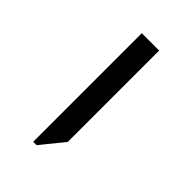

<svg xmlns="http://www.w3.org/2000/svg" viewBox="-136 -680 497 497"><g transform="rotate(45 113.0 -431.5)"><path d="M81.5 -232.4V-629.9H145V-295.4L93.8 -232.4Z"/></g></svg>

Font: Open Sans Light
Style: Regular
Weight: 300
Designer: Monotype Design Team
Foundry: Monotype Imaging Inc.
Version: Version 3.000; ttfautohint (v1.8.4)